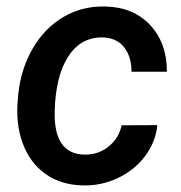

<svg xmlns="http://www.w3.org/2000/svg" viewBox="-20 -558 553 588"><path d="M238.3 -84.5Q279.8 -83.5 311.8 -108.6Q343.8 -133.8 352.5 -174.3L461.9 -174.8Q456.5 -122.6 424.1 -79.6Q391.6 -36.6 340.8 -12.7Q290 11.2 234.9 9.8Q167 8.8 119.1 -25.4Q71.3 -59.6 49.3 -119.9Q27.3 -180.2 34.7 -254.4L36.1 -271.5Q44.4 -348.1 80.8 -410.4Q117.2 -472.7 174.8 -506.3Q232.4 -540 302.7 -538.1Q388.7 -536.1 439.9 -481.2Q491.2 -426.3 491.2 -338.4H382.8Q382.8 -383.8 360.6 -412.6Q338.4 -441.4 296.4 -443.4Q228.5 -445.3 189.5 -385.7Q150.4 -326.2 147.5 -217.8Q144 -86.4 238.3 -84.5Z"/></svg>

Font: TypoPRO Roboto
Style: Italic
Weight: 500
Italic angle: -12°
Designer: Google
Version: Version 2.136; 2016